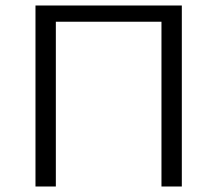

<svg xmlns="http://www.w3.org/2000/svg" viewBox="-20 -678 790 698"><path d="M567 -599H183V0H109V-658H641V0H567Z"/></svg>

Font: QiushuiShotai Bright
Style: Regular
Weight: 400
Designer: Christian Thalmann (Catharsis Fonts)
Version: Version 1.250;